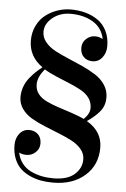

<svg xmlns="http://www.w3.org/2000/svg" viewBox="-54 -800 555 849"><g transform="rotate(5 223.0 -375.0)"><path d="M408.7 -162.1Q408.7 -84.5 354.5 -37.4Q300.3 9.8 213.4 9.8Q185.5 9.8 160.4 5.4Q135.3 1 110.8 -10Q86.4 -21 68.8 -37.6Q51.3 -54.2 40.5 -80.8Q29.8 -107.4 29.8 -141.1Q29.8 -171.9 46.4 -192.4Q63 -212.9 89.4 -212.9Q112.8 -212.9 128.2 -198.2Q143.6 -183.6 143.6 -157.2Q143.6 -133.8 126.2 -117.9Q108.9 -102.1 86.4 -102.1Q67.9 -102.1 53.2 -109.4Q59.1 -81.5 74.7 -61.5Q90.3 -41.5 113 -30.5Q135.7 -19.5 160.4 -14.4Q185.1 -9.3 213.4 -9.3Q275.4 -9.3 306.9 -37.1Q338.4 -64.9 338.4 -104Q338.4 -128.9 321.8 -148.9Q305.2 -168.9 278.6 -182.9Q252 -196.8 220 -209.5Q188 -222.2 156 -235.4Q124 -248.5 97.4 -263.9Q70.8 -279.3 54.2 -302.7Q37.6 -326.2 37.6 -355Q37.6 -378.9 45.7 -400.9Q53.7 -422.9 67.9 -440.4Q82 -458 94.5 -469.7Q106.9 -481.4 123 -494.1Q61.5 -537.6 61.5 -607.9Q61.5 -645 76.7 -675Q91.8 -705.1 116.2 -723.1Q140.6 -741.2 168.9 -750.5Q197.3 -759.8 226.6 -759.8Q260.7 -759.8 291 -751.5Q321.3 -743.2 346.2 -726.1Q371.1 -709 385.7 -679.7Q400.4 -650.4 400.4 -612.3Q400.4 -581.5 383.5 -560.8Q366.7 -540 340.3 -540Q316.9 -540 301.8 -554.7Q286.6 -569.3 286.6 -595.7Q286.6 -619.1 303.7 -635Q320.8 -650.9 343.3 -650.9Q361.8 -650.9 377.4 -641.6Q367.7 -690.9 326.7 -715.8Q285.6 -740.7 226.6 -740.7Q180.2 -740.7 147 -713.9Q113.8 -687 113.8 -651.4Q113.8 -626.5 130.4 -606Q147 -585.4 173.8 -571Q200.7 -556.6 232.9 -543.2Q265.1 -529.8 297.4 -515.1Q329.6 -500.5 356.4 -483.4Q383.3 -466.3 399.9 -441.2Q416.5 -416 416.5 -384.8Q416.5 -350.1 396.5 -325Q376.5 -299.8 339.4 -274.4Q408.7 -233.9 408.7 -162.1ZM104 -417Q104 -392.6 117.7 -374.8Q131.3 -356.9 156.5 -345Q181.6 -333 207.5 -324.7Q233.4 -316.4 267.8 -304.9Q302.2 -293.5 324.7 -282.7Q350.6 -307.6 350.6 -333Q350.6 -357.9 336.9 -377.2Q323.2 -396.5 298.6 -409.9Q273.9 -423.3 248.3 -433.8Q222.7 -444.3 189.5 -458.3Q156.2 -472.2 134.8 -485.8Q104 -450.7 104 -417Z"/></g></svg>

Font: Bodoni* 11pt
Style: Regular
Weight: 400
Version: Version 2.3